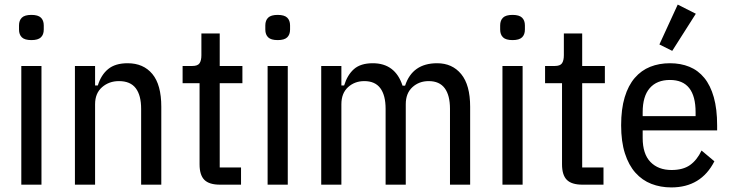

<svg xmlns="http://www.w3.org/2000/svg" viewBox="-20 -806 3189 838"><path d="M117 -631Q88 -631 75.5 -643Q63 -655 63 -677V-695Q63 -717 75.5 -729Q88 -741 117 -741Q146 -741 158.5 -729Q171 -717 171 -695V-677Q171 -655 158.5 -643Q146 -631 117 -631ZM73 -518H161V0H73Z M307 0V-518H395V-433H407Q421 -479 452 -504.5Q483 -530 537 -530Q606 -530 645 -483Q684 -436 684 -340V0H596V-331Q596 -390 572.5 -421Q549 -452 499 -452Q456 -452 425.5 -425.5Q395 -399 395 -351V0Z M940 0Q893 0 872 -21Q851 -42 851 -89V-443H777V-518H819Q843 -518 851 -530Q859 -542 859 -565V-660H939V-518H1038V-443H939V-75H1032V0Z M1192 -631Q1163 -631 1150.5 -643Q1138 -655 1138 -677V-695Q1138 -717 1150.5 -729Q1163 -741 1192 -741Q1221 -741 1233.5 -729Q1246 -717 1246 -695V-677Q1246 -655 1233.5 -643Q1221 -631 1192 -631ZM1148 -518H1236V0H1148Z M1382 0V-518H1470V-433H1482Q1496 -479 1525 -504.5Q1554 -530 1607 -530Q1705 -530 1737 -432H1748Q1780 -530 1888 -530Q1954 -530 1993 -482.5Q2032 -435 2032 -340V0H1944V-331Q1944 -390 1921 -421Q1898 -452 1851 -452Q1809 -452 1780 -425.5Q1751 -399 1751 -351V0H1663V-331Q1663 -390 1640 -421Q1617 -452 1570 -452Q1528 -452 1499 -425.5Q1470 -399 1470 -351V0Z M2217 -631Q2188 -631 2175.5 -643Q2163 -655 2163 -677V-695Q2163 -717 2175.5 -729Q2188 -741 2217 -741Q2246 -741 2258.5 -729Q2271 -717 2271 -695V-677Q2271 -655 2258.5 -643Q2246 -631 2217 -631ZM2173 -518H2261V0H2173Z M2522 0Q2475 0 2454 -21Q2433 -42 2433 -89V-443H2359V-518H2401Q2425 -518 2433 -530Q2441 -542 2441 -565V-660H2521V-518H2620V-443H2521V-75H2614V0Z M2910 12Q2863 12 2823 -3.5Q2783 -19 2753.5 -52Q2724 -85 2707.5 -136.5Q2691 -188 2691 -259Q2691 -330 2706.5 -381.5Q2722 -433 2750.5 -466Q2779 -499 2818 -514.5Q2857 -530 2904 -530Q2951 -530 2989 -514.5Q3027 -499 3054 -466Q3081 -433 3095.5 -381.5Q3110 -330 3110 -259V-237H2785V-204Q2785 -134 2819 -99Q2853 -64 2911 -64Q2961 -64 2991.5 -85.5Q3022 -107 3042 -149L3098 -102Q3040 12 2910 12ZM2904 -457Q2847 -457 2816 -421.5Q2785 -386 2785 -316V-299H3016V-316Q3016 -457 2904 -457ZM2914 -584 2858 -612 2938 -786 3017 -746Z"/></svg>

Font: IBM Plex Sans Cond Text
Style: Regular
Weight: 450
Width: 3
Designer: Mike Abbink, Paul van der Laan, Pieter van Rosmalen
Foundry: Bold Monday
Version: Version 1.3